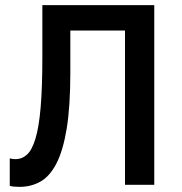

<svg xmlns="http://www.w3.org/2000/svg" viewBox="-20 -720 709 748"><path d="M56 8Q44 8 34 7Q24 6 18 4V-103Q27 -100 40 -100Q66 -100 85.5 -118Q105 -136 118.5 -181Q132 -226 138.5 -303.5Q145 -381 145 -500V-700H581V0H467V-601H254V-438Q254 -306 240 -220Q226 -134 200 -83.5Q174 -33 137.5 -12.5Q101 8 56 8Z"/></svg>

Font: Tilda Sans Semibold
Style: Regular
Weight: 600
Designer: ParaType Ltd
Foundry: ParaType Ltd
Version: Version 1.009